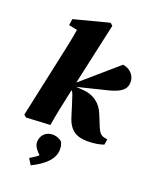

<svg xmlns="http://www.w3.org/2000/svg" viewBox="-177 -804 923 1170"><g transform="rotate(20 285.0 -219.5)"><path d="M29 -5 45 8 200 0C212 -73 223 -125 243 -217L249 -244C259 -233 264 -217 275 -181L304 -89C329 -8 376 16 446 16C486 16 522 10 550 0L556 -36L536 -40C514 -44 500 -59 487 -91L456 -167C430 -231 379 -265 311 -269L268 -272L459 -319C536 -338 570 -364 570 -412C570 -456 538 -489 491 -497L260 -297L348 -697L332 -711L105 -652L99 -611L154 -600C144 -535 129 -469 115 -404ZM171 272C254 232 306 181 306 122C306 97 302 86 294 71C271 54 254 50 233 50C192 50 159 80 159 125C159 150 175 171 201 196C187 209 169 220 147 233Z"/></g></svg>

Font: Source Serif Pro Black
Style: Italic
Weight: 900
Italic angle: -12°
Designer: Frank Grießhammer
Foundry: Adobe Systems Incorporated
Version: Version 3.001;hotconv 1.0.111;makeotfexe 2.5.65597